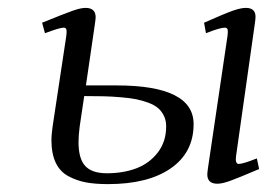

<svg xmlns="http://www.w3.org/2000/svg" viewBox="-20 -464 699 492"><path d="M87.9 -405.8Q145.5 -429.2 166.3 -436.5Q187 -443.8 199.2 -443.8Q225.1 -443.8 225.1 -419.9Q225.1 -415.5 223.1 -401.9L200.2 -245.1H278.8Q476.1 -245.1 476.1 -146Q476.1 -73.2 417.7 -32.7Q359.4 7.8 256.8 7.8Q224.1 7.8 200.4 3.4Q176.8 -1 155.3 -12.5Q133.8 -23.9 122.8 -47.1Q111.8 -70.3 111.8 -105Q111.8 -122.1 117.2 -155.8L149.9 -372.1Q151.4 -383.3 150.1 -388.2Q148.9 -393.1 143.1 -393.1Q132.8 -393.1 95.2 -378.9ZM181.2 -100.1Q181.2 -57.1 198.5 -38.6Q215.8 -20 253.9 -20Q295.4 -20 328.9 -32.5Q362.3 -44.9 384 -72.8Q405.8 -100.6 405.8 -140.1Q405.8 -155.3 400.1 -167Q394.5 -178.7 385.3 -186.8Q376 -194.8 360.4 -200.7Q344.7 -206.5 328.9 -209.7Q313 -212.9 289.3 -214.8Q265.6 -216.8 245.1 -217.3Q224.6 -217.8 195.8 -217.8L184.1 -139.2Q181.2 -116.2 181.2 -100.1ZM502.9 -405.8Q555.7 -429.2 576.4 -436.5Q597.2 -443.8 609.9 -443.8Q634.8 -443.8 634.8 -420.9Q634.8 -415.5 632.8 -401.9L585 -64.9Q582 -43.9 591.8 -43.9Q602.5 -43.9 638.2 -58.1L644 -30.8Q589.8 -7.8 569.6 -0.5Q549.3 6.8 537.1 6.8Q511.2 6.8 511.2 -17.1Q511.2 -21.5 513.2 -35.2L563 -372.1Q564.5 -383.3 563.2 -388.2Q562 -393.1 556.2 -393.1Q543.5 -393.1 507.8 -378.9Z"/></svg>

Font: Dehuti
Style: Italic
Weight: 400
Version: Version 1.2